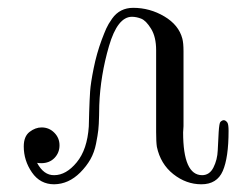

<svg xmlns="http://www.w3.org/2000/svg" viewBox="-20 -462 623 493"><path d="M41 -85.9Q41 -111.8 55.9 -123.3Q70.8 -134.8 86.9 -134.8Q106 -134.8 119.4 -121.3Q132.8 -107.9 132.8 -88.9Q132.8 -69.8 119.9 -56.4Q106.9 -43 85.9 -43Q79.1 -43 75.2 -43.9Q92.3 -11.7 119.1 -12.2Q149.9 -12.2 177 -45.2Q204.1 -78.1 208 -137.2Q208 -144 209 -175Q210 -206.1 211.4 -227.5Q212.9 -249 220.5 -286.6Q228 -324.2 241.2 -359.9Q248 -377.9 252.9 -388.9Q257.8 -399.9 267.8 -414.1Q277.8 -428.2 291.5 -435.1Q305.2 -441.9 321.8 -441.9Q364.7 -441.9 401.9 -419.9Q439 -397.9 448.2 -362.8Q451.2 -351.6 451.2 -330.1V-138.2Q451.2 -136.2 450.7 -130.1Q450.2 -124 450.2 -122.1Q450.2 -12.2 499 -12.2Q518.1 -12.2 528.1 -32Q538.1 -51.8 539.1 -75.9Q540 -100.1 541.5 -123Q543 -146 545.9 -148.9Q555.7 -158.7 564 -147Q566.9 -142.1 566.9 -126Q566.9 -57.1 552 -22.9Q537.1 11.2 497.1 11.2Q458 11.2 425 -14.9Q392.1 -41 382.8 -85Q380.9 -97.2 380.9 -123V-333Q380.9 -367.2 367.9 -388.2Q355 -409.2 342.5 -414.1Q330.1 -418.9 318.8 -418.9Q281.7 -418.9 259.8 -343.5Q237.8 -268.1 234.9 -191.9Q234.9 -189 234.4 -165Q233.9 -141.1 232.4 -128.2Q231 -115.2 226.6 -93Q222.2 -70.8 212.2 -53Q202.1 -35.2 186 -19Q156.2 10.7 119.1 11.2Q83 11.2 62 -19.3Q41 -49.8 41 -85.9Z"/></svg>

Font: CMU Serif Upright Italic
Style: UprightItalic
Weight: 500
Version: Version 0.7.0